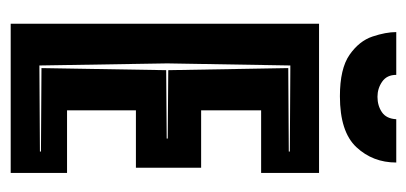

<svg xmlns="http://www.w3.org/2000/svg" viewBox="-226 -554 779 368"><g transform="rotate(90 164.0 -369.5)"><path d="M25 0V-591H311V-480H191V-365H301V-240H191V-108H311V0ZM105 -55 270 -56V-58L110 -59L114 -298L245 -299V-301L114 -302L110 -532L270 -533V-535L105 -536L101 -300ZM164 -631Q111 -631 84.5 -649.5Q58 -668 49.5 -693.5Q41 -719 41 -739H123Q123 -721 136 -712Q149 -703 165 -703Q182 -703 194.5 -711.5Q207 -720 208 -739H291Q291 -694 261.5 -662.5Q232 -631 164 -631Z"/></g></svg>

Font: Alumni Sans Inline One
Style: Regular
Weight: 400
Designer: Robert E. Leuschke
Foundry: Robert E. Leuschke
Version: Version 1.100; ttfautohint (v1.8.3)